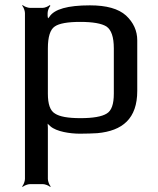

<svg xmlns="http://www.w3.org/2000/svg" viewBox="-20 -515 619 754"><path d="M294 10C321 10 343 9 362 8C461 -1 519 -49 519 -158V-357C519 -394 504 -427 475 -454C445 -481 398 -494 333 -494C246 -494 193 -479 174 -449C172 -445 166 -442 165 -438L169 -437C170 -441 167 -448 167 -453V-464C167 -473 173 -488 178 -492L175 -495C170 -490 156 -484 147 -484H98C89 -484 74 -490 69 -495L67 -493C72 -488 78 -473 78 -464V188C78 197 72 212 67 217L69 219C74 214 89 208 98 208H148C157 208 172 214 177 219L179 217C174 212 168 197 168 188V-14C168 -22 167 -33 165 -39L161 -37C164 -32 172 -24 178 -19C202 2 255 10 294 10ZM427 -147C427 -106 418 -80 399 -69C380 -57 345 -51 296 -51C247 -51 214 -57 196 -69C177 -80 168 -106 168 -147V-325C168 -370 177 -399 195 -411C212 -423 246 -429 295 -429C344 -429 379 -423 398 -411C417 -398 427 -370 427 -325V-147Z"/></svg>

Font: Gamestation Storm
Style: Regular
Weight: 400
Designer: Jonas Hecksher
Foundry: Jonas Hecksher, Playtypeª, e-types AS
Version: Version 1.003